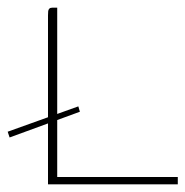

<svg xmlns="http://www.w3.org/2000/svg" viewBox="-20 -480 483 500"><path d="M184 -203 188 -189 5 -122 0 -137ZM129 -460V-19H443V0H105V-440Q105 -447 105.5 -451Q106 -455 108.5 -457.5Q111 -460 116 -460Z"/></svg>

Font: Genos Thin
Style: Regular
Weight: 100
Designer: Robert E. Leuschke
Foundry: Robert E. Leuschke
Version: Version 1.010